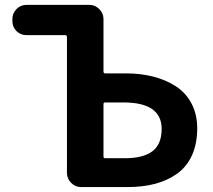

<svg xmlns="http://www.w3.org/2000/svg" viewBox="-20 -760 864 780"><path d="M309.6 0Q286.1 0 269 -17.1Q252 -34.2 252 -57.6V-609.4Q252 -617.2 245.1 -617.2H87.9Q63.5 -617.2 46.9 -633.8Q30.3 -650.4 30.3 -674.8V-682.6Q30.3 -706.1 46.9 -723.1Q63.5 -740.2 87.9 -740.2H342.8Q366.2 -740.2 383.3 -723.1Q400.4 -706.1 400.4 -682.6V-469.7Q400.4 -461.9 407.2 -461.9H491.2Q551.8 -461.9 603 -448.7Q654.3 -435.5 694.8 -409.2Q735.4 -382.8 758.3 -338.9Q781.2 -294.9 781.2 -239.3Q781.2 -175.8 759.8 -128.9Q738.3 -82 699.2 -54.2Q660.2 -26.4 609.9 -13.2Q559.6 0 497.1 0ZM400.4 -124Q400.4 -117.2 407.2 -117.2H487.3Q561.5 -117.2 599.1 -145.5Q636.7 -173.8 636.7 -236.3Q636.7 -343.8 481.4 -343.8H407.2Q400.4 -343.8 400.4 -336.9Z"/></svg>

Font: Gen Jyuu Gothic Bold
Style: Bold
Weight: 700
Designer: [Source Han Sans]
Ryoko NISHIZUKA  (kana & ideographs); Paul D. Hunt (Latin, Greek & Cyrillic); Wenlong ZHANG  (bopomofo
Version: Version 1.002.20150607